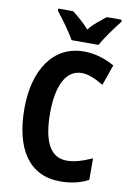

<svg xmlns="http://www.w3.org/2000/svg" viewBox="-101 -996 728 1067"><g transform="rotate(10 263.0 -462.0)"><path d="M242 -774H394C417 -816 466 -883 497 -922V-934H413C385 -911 348 -886 318 -847C287 -883 249 -914 223 -934H139V-922C170 -883 221 -814 242 -774ZM331 -604C368 -604 411 -585 454 -559L495 -676C441 -706 384 -724 322 -724C147 -724 50 -570 50 -356C50 -126 141 10 315 10C376 10 424 -1 474 -26V-148C419 -124 376 -110 331 -110C237 -110 195 -198 195 -355C195 -501 237 -604 331 -604Z"/></g></svg>

Font: Noto Sans Gujarati UI Condensed
Style: Bold
Weight: 700
Width: 3
Designer: Jelle Bosma - Monotype Design Team, Universal Thirst
Foundry: Monotype Imaging Inc.
Version: Version 2.106